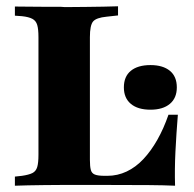

<svg xmlns="http://www.w3.org/2000/svg" viewBox="-20 -591 617 611"><path d="M172.6 -2.4Q147.6 -2.4 120.6 -2Q93.5 -1.6 69 -1.2Q44.4 -0.8 27.4 0V-29L50 -31.5Q71.8 -34.7 83.1 -40.3Q94.4 -46 98.4 -59.3Q102.4 -72.6 102.4 -98.4V-369.4H266.1V-82.3Q266.1 -61.3 269 -50.4Q271.8 -39.5 281.9 -35.5Q291.9 -31.5 312.9 -31.5H321.8Q354 -31.5 383.1 -45.2Q412.1 -58.9 436.3 -84.7Q460.5 -110.5 480.6 -146Q500.8 -181.5 516.1 -225.8H546Q541.1 -165.3 538.3 -108.9Q535.5 -52.4 537.1 0Q502.4 -1.6 452.4 -2Q402.4 -2.4 328.2 -2.4H183.9ZM172.6 -569.4 185.5 -568.5H196.8Q224.2 -568.5 253.2 -569Q282.3 -569.4 309.3 -569.8Q336.3 -570.2 355.6 -571V-541.9L319.4 -537.9Q286.3 -534.7 276.2 -522.6Q266.1 -510.5 266.1 -472.6V-369.4H102.4V-472.6Q102.4 -498.4 98.4 -511.7Q94.4 -525 83.1 -531Q71.8 -537.1 50 -539.5L27.4 -541.1V-570.2Q44.4 -570.2 69 -569.8Q93.5 -569.4 120.6 -569.4Q147.6 -569.4 172.6 -569.4ZM458.9 -241.9Q418.5 -241.9 396.4 -260.5Q374.2 -279 374.2 -312.9Q374.2 -347.6 396.4 -365.7Q418.5 -383.9 458.9 -383.9Q498.4 -383.9 520.6 -365.7Q542.7 -347.6 542.7 -312.9Q542.7 -279 520.6 -260.5Q498.4 -241.9 458.9 -241.9Z"/></svg>

Font: Playfair 5pt SemiExpanded Light Black
Style: Regular
Weight: 900
Version: Version 2.203